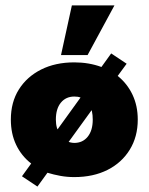

<svg xmlns="http://www.w3.org/2000/svg" viewBox="-20 -643 548 708"><path d="M118 45 61 7 95 -40Q59 -68 39.5 -109Q20 -150 20 -202Q20 -266 49.5 -313Q79 -360 131.5 -386.5Q184 -413 254 -413Q308 -413 354 -396L390 -446L447 -408L414 -363Q449 -335 468.5 -294Q488 -253 488 -202Q488 -139 458.5 -91Q429 -43 376.5 -16.5Q324 10 254 10Q227 10 202.5 5.5Q178 1 155 -6ZM167 -131 302 -318 291 -275Q285 -280 276.5 -283.5Q268 -287 254 -287Q223 -287 204.5 -264.5Q186 -242 186 -202Q186 -185 190 -171.5Q194 -158 204 -141ZM254 -116Q285 -116 303.5 -139Q322 -162 322 -202Q322 -219 319 -232.5Q316 -246 313 -250L342 -270L208 -85L226 -122Q231 -120 239 -118Q247 -116 254 -116ZM205 -440 245 -623H402L303 -440Z"/></svg>

Font: Rokkitt SemiBold Black
Style: Regular
Weight: 900
Version: Version 3.103